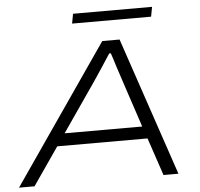

<svg xmlns="http://www.w3.org/2000/svg" viewBox="-63 -891 988 949"><g transform="rotate(-5 430.5 -416.5)"><path d="M-7 0 466 -686H552L784 0H710L647 -187H199L70 0ZM241 -248H626L548 -483Q544 -496 538 -514Q532 -532 525.5 -551.5Q519 -571 513.5 -590Q508 -609 503 -622H495Q480 -599 462 -571.5Q444 -544 428 -520Q412 -496 403 -483ZM325 -785 334 -833H726L717 -785Z"/></g></svg>

Font: Archivo Expanded ExtraLight
Style: Italic
Weight: 250
Width: 7
Italic angle: -10°
Designer: Hector Gatti
Foundry: Omnibus-Type
Version: Version 2.001